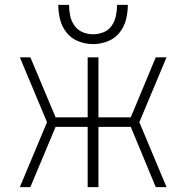

<svg xmlns="http://www.w3.org/2000/svg" viewBox="-20 -764 760 784"><path d="M61 0H104L207 -246H338V0H382V-246H514L616 0H660L549 -265L660 -530H616L514 -285H382V-530H338V-285H207L104 -530H61L172 -265ZM360 -584Q390 -584 419 -595Q448 -606 467.5 -630Q487 -654 494.5 -684Q502 -714 502 -744H458Q458 -722 453.5 -700Q449 -678 436.5 -659.5Q424 -641 403 -632.5Q382 -624 360 -624Q338 -624 317.5 -632.5Q297 -641 284 -659.5Q271 -678 266.5 -700Q262 -722 262 -744H218Q218 -714 225.5 -684Q233 -654 252.5 -630Q272 -606 301 -595Q330 -584 360 -584Z"/></svg>

Font: Iosevka Sparkle Extralight
Style: Regular
Weight: 200
Designer: Belleve Invis
Foundry: Belleve Invis
Version: Version 4.5.0; ttfautohint (v1.8.3)